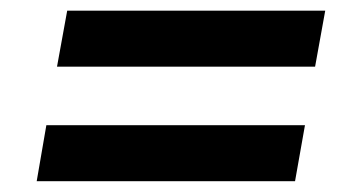

<svg xmlns="http://www.w3.org/2000/svg" viewBox="-20 -436 681 360"><path d="M86.9 -311 106 -416H589.8L570.8 -311ZM48.8 -96.2 66.9 -201.2H551.8L533.2 -96.2Z"/></svg>

Font: Archivo
Style: Bold Italic
Weight: 700
Italic angle: -10°
Designer: Hector Gatti
Foundry: Omnibus-Type
Version: Version 2.001